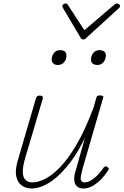

<svg xmlns="http://www.w3.org/2000/svg" viewBox="-20 -1062 707 1099"><path d="M162 17Q130 17 105.5 0.5Q81 -16 73 -52.5Q65 -89 84 -151L186 -500Q189 -508 193 -511.5Q197 -515 208 -515Q217 -515 222 -511Q227 -507 225 -498L124 -157Q110 -109 110.5 -78Q111 -47 125.5 -32.5Q140 -18 167 -18Q197 -18 237 -37.5Q277 -57 323 -104Q369 -151 418.5 -235Q468 -319 516 -448L531 -501Q533 -510 538 -513Q543 -516 554 -516Q563 -516 568.5 -512.5Q574 -509 570 -501L453 -98Q446 -71 443 -53.5Q440 -36 445.5 -27Q451 -18 464 -18Q484 -18 505 -32Q526 -46 544 -65.5Q562 -85 574 -104Q581 -110 585 -110.5Q589 -111 594 -106Q602 -102 602.5 -97Q603 -92 599 -87Q587 -67 565 -42.5Q543 -18 515 -0.5Q487 17 457 17Q441 17 429 10.5Q417 4 410.5 -9Q404 -22 405 -44Q406 -66 416 -95L466 -273Q426 -190 383.5 -134.5Q341 -79 301.5 -45.5Q262 -12 226 2.5Q190 17 162 17ZM311 -690Q296 -690 286 -698Q276 -706 276 -720Q276 -743 289 -759Q302 -775 324 -775Q341 -775 350.5 -767.5Q360 -760 360 -745Q361 -723 347.5 -706.5Q334 -690 311 -690ZM538 -690Q521 -690 511 -698Q501 -706 501 -720Q501 -743 514 -759Q527 -775 549 -775Q566 -775 576 -767.5Q586 -760 586 -745Q586 -723 572.5 -706.5Q559 -690 538 -690ZM649 -1042Q656 -1042 661.5 -1037.5Q667 -1033 667 -1027Q667 -1023 665.5 -1020.5Q664 -1018 659 -1014L474 -845Q469 -839 465 -837.5Q461 -836 457 -836Q453 -836 449 -837.5Q445 -839 442 -845L342 -1014Q340 -1016 338.5 -1019.5Q337 -1023 337 -1026Q337 -1034 343 -1038Q349 -1042 354 -1042Q359 -1042 362 -1040.5Q365 -1039 368 -1035L463 -889L633 -1034Q639 -1039 642 -1040.5Q645 -1042 649 -1042Z"/></svg>

Font: Playwrite AU QLD Thin
Style: Regular
Weight: 250
Designer: Veronika Burian, José Scaglione
Foundry: TypeTogether
Version: Version 1.002